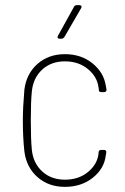

<svg xmlns="http://www.w3.org/2000/svg" viewBox="-20 -720 487 748"><path d="M75 -130Q69 -184 69 -251Q69 -301 75 -371Q83 -433 126 -471Q169 -509 233 -509Q296 -509 340 -473.5Q384 -438 392 -387Q392 -384 393 -383Q393 -379 395 -371Q395 -361 385 -361H376Q365 -361 365 -369Q365 -376 364 -378Q359 -421 322.5 -451Q286 -481 233 -481Q179 -481 144 -448.5Q109 -416 104 -363Q100 -324 100 -251Q100 -176 104 -137Q109 -85 144 -52.5Q179 -20 233 -20Q287 -20 323.5 -50.5Q360 -81 364 -123V-127Q365 -136 375 -136H385Q390 -136 392.5 -133Q395 -130 394 -125Q393 -123 393 -118Q392 -117 392 -114Q386 -63 341.5 -27.5Q297 8 233 8Q169 8 126 -30Q83 -68 75 -130ZM206 -581 268 -693Q271 -700 280 -700H289Q295 -700 297 -696.5Q299 -693 296 -688L231 -576Q226 -569 219 -569H213Q207 -569 205 -572.5Q203 -576 206 -581Z"/></svg>

Font: Barlow Semi Condensed Thin
Style: Regular
Weight: 250
Width: 4
Designer: Jeremy Tribby
Foundry: Tribby Type
Version: Version 1.408